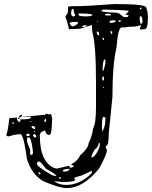

<svg xmlns="http://www.w3.org/2000/svg" viewBox="-20 -912 758 958"><path d="M70.3 -325.2H64.5V-320.3Q64.5 -309.6 76.2 -303.7H78.1L82 -306.6V-311.5Q82 -315.4 81.1 -317.4Q84 -316.4 94.7 -316.4Q133.8 -317.4 133.8 -325.2V-329.1H127L90.8 -327.1L87.9 -328.1L206.1 -339.8V-340.8L209 -343.8H217.8L219.7 -340.8L234.4 -342.8L240.2 -322.3Q238.3 -240.2 228.5 -240.2H225.6V-238.3Q210 -238.3 205.1 -260.7H203.1Q178.7 -253.9 178.7 -236.3Q178.7 -101.6 253.9 -72.3L266.6 -71.3L324.2 -85L331.1 -74.2Q348.6 -78.1 348.6 -85Q335.9 -88.9 335.9 -91.8V-92.8Q368.2 -109.4 378.9 -135.7Q421.9 -173.8 421.9 -197.3Q438.5 -228.5 445.3 -274.4Q459 -293.9 459 -379.9V-498Q459 -694.3 440.4 -752.9L438.5 -787.1L378.9 -768.6L324.2 -766.6L312.5 -812.5L305.7 -828.1Q319.3 -847.7 319.3 -853.5V-876Q319.3 -880.9 337.9 -880.9H339.8Q378.9 -880.9 430.7 -883.8Q482.4 -886.7 547.9 -891.6H565.4Q699.2 -891.6 709 -876Q717.8 -852.5 717.8 -830.1V-823.2Q717.8 -766.6 702.1 -766.6L677.7 -764.6H676.8L683.6 -785.2V-787.1Q666 -778.3 623 -778.3Q614.3 -778.3 604.5 -775.4H587.9Q568.4 -775.4 561.5 -675.8Q541 -591.8 541 -427.7L522.5 -245.1Q522.5 -185.5 510.7 -185.5L506.8 -176.8L513.7 -163.1Q510.7 -135.7 474.6 -71.3Q394.5 26.4 314.5 26.4H312.5Q276.4 26.4 196.3 -7.8Q138.7 -41 114.3 -119.1Q100.6 -224.6 85 -242.2H78.1Q57.6 -242.2 23.4 -231.4Q11.7 -232.4 11.7 -238.3Q20.5 -262.7 26.4 -322.3L71.3 -326.2ZM355.5 -14.6Q350.6 -3.9 293.9 -3.9H288.1L255.9 -7.8H252.9V-5.9Q277.3 10.7 310.5 10.7Q378.9 10.7 438.5 -48.8V-58.6H435.5L389.6 -37.1Q349.6 -26.4 349.6 -23.4ZM486.3 -857.4Q486.3 -851.6 561.5 -848.6Q575.2 -847.7 594.7 -828.1L609.4 -826.2Q619.1 -826.2 622.1 -835L606.4 -839.8V-841.8Q622.1 -851.6 622.1 -858.4H620.1Q591.8 -862.3 497.1 -864.3Q486.3 -862.3 486.3 -858.4ZM164.1 -99.6V-94.7Q164.1 -81.1 239.3 -38.1L257.8 -33.2H260.7V-35.2Q253.9 -46.9 210 -69.3L185.5 -99.6Q178.7 -106.4 171.9 -106.4H170.9ZM114.3 -212.9Q114.3 -200.2 130.9 -165V-163.1L129.9 -146.5Q130.9 -139.6 134.8 -139.6H137.7Q144.5 -140.6 144.5 -151.4V-153.3Q136.7 -226.6 124 -226.6H119.1Q114.3 -224.6 114.3 -212.9ZM472.7 -199.2Q472.7 -180.7 452.1 -165Q435.5 -136.7 435.5 -127H437.5Q456.1 -127 476.6 -178.7L478.5 -194.3V-195.3L474.6 -199.2ZM488.3 -267.6 490.2 -255.9Q505.9 -280.3 505.9 -315.4V-324.2L500 -329.1H497.1Q488.3 -329.1 488.3 -270.5ZM372.1 -844.7V-837.9Q372.1 -830.1 411.1 -830.1Q440.4 -831.1 440.4 -836.9Q440.4 -843.8 383.8 -844.7ZM328.1 -793.9Q332 -785.2 339.8 -780.3H341.8Q356.4 -782.2 370.1 -796.9V-798.8L367.2 -802.7H353.5Q328.1 -802.7 328.1 -795.9ZM335 -843.8Q335 -835 342.8 -830.1H349.6L355.5 -835V-837.9Q349.6 -843.8 346.7 -867.2H341.8Q336.9 -867.2 335 -850.6ZM492.2 -559.6 495.1 -556.6Q505.9 -588.9 505.9 -600.6V-612.3L502 -616.2Q494.1 -612.3 492.2 -575.2ZM676.8 -821.3Q677.7 -793.9 683.6 -793.9H686.5Q689.5 -793.9 691.4 -805.7Q689.5 -831.1 683.6 -831.1H681.6Q676.8 -829.1 676.8 -821.3ZM293.9 -57.6 301.8 -55.7Q319.3 -55.7 328.1 -67.4V-69.3H317.4Q293.9 -67.4 293.9 -60.5ZM527.3 -800.8 531.2 -796.9Q556.6 -799.8 556.6 -805.7V-809.6L547.9 -810.5H538.1Q527.3 -808.6 527.3 -805.7ZM503.9 -841.8V-837.9L506.8 -835H531.2L534.2 -837.9Q534.2 -842.8 515.6 -843.8ZM144.5 -238.3V-235.4Q148.4 -228.5 155.3 -224.6L160.2 -229.5V-236.3L153.3 -243.2H150.4ZM136.7 -279.3Q143.6 -267.6 155.3 -267.6V-270.5Q155.3 -283.2 141.6 -283.2H139.6ZM116.2 -233.4H127.9V-235.4Q127.9 -243.2 123 -245.1H121.1Q110.4 -245.1 110.4 -236.3ZM462.9 -752.9V-751Q462.9 -736.3 474.6 -735.4V-742.2Q474.6 -751 465.8 -755.9ZM492.2 -530.3 490.2 -522.5V-518.6L492.2 -509.8H495.1L499 -513.7V-527.3L495.1 -530.3ZM390.6 -777.3H396.5Q413.1 -779.3 413.1 -784.2V-786.1H403.3Q393.6 -786.1 390.6 -779.3ZM85.9 -328.1 72.3 -326.2Q78.1 -338.9 89.8 -338.9V-335.9L85.9 -330.1ZM203.1 -303.7H206.1L210 -306.6V-318.4H208Q201.2 -315.4 201.2 -308.6ZM531.2 -754.9V-752.9Q533.2 -742.2 536.1 -742.2L540 -746.1V-752.9L534.2 -757.8ZM170.9 -51.8V-48.8L177.7 -42H178.7L182.6 -44.9V-46.9L177.7 -51.8ZM570.3 -807.6 575.2 -802.7H579.1L584 -807.6L581.1 -810.5H574.2ZM492.2 -723.6V-714.8L495.1 -711.9L499 -714.8V-720.7L495.1 -723.6ZM274.4 -28.3 273.4 -26.4V-24.4L278.3 -19.5H280.3L283.2 -23.4V-26.4ZM677.7 -871.1V-867.2L683.6 -865.2L686.5 -871.1L683.6 -874H681.6ZM70.3 -324.2Q78.1 -323.2 80.1 -317.4Q69.3 -318.4 69.3 -322.3V-323.2ZM42 -301.8V-294.9H48.8V-301.8ZM151.4 -258.8V-252H155.3V-258.8ZM495.1 -477.5V-472.7H499V-477.5ZM130.9 -306.6V-303.7H136.7V-306.6ZM464.8 -805.7V-802.7H469.7V-805.7Z"/></svg>

Font: Love Ya Like A Sister
Style: Regular
Weight: 400
Designer: Kimberly Geswein
Foundry: Kimberly Geswein
Version: Version 1.002 2007